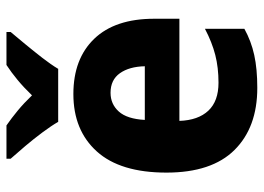

<svg xmlns="http://www.w3.org/2000/svg" viewBox="-131 -675 816 594"><g transform="rotate(-90 277.0 -378.0)"><path d="M283 -559Q392 -559 454 -494.5Q516 -430 516 -309V-231H200Q202 -173 231.5 -141.5Q261 -110 318 -110Q365 -110 404 -120Q443 -130 485 -152V-30Q447 -9 404 0.5Q361 10 302 10Q180 10 110 -60.5Q40 -131 40 -271Q40 -414 105.5 -486.5Q171 -559 283 -559ZM287 -444Q252 -444 229 -418.5Q206 -393 203 -338H369Q368 -386 347.5 -415Q327 -444 287 -444ZM197 -606Q185 -627 164.5 -654.5Q144 -682 122 -708Q100 -734 83 -753V-766H186Q209 -750 232 -731Q255 -712 279 -687Q303 -712 326.5 -731.5Q350 -751 373 -766H475V-753Q459 -734 437.5 -708Q416 -682 395 -655Q374 -628 361 -606Z"/></g></svg>

Font: Noto Sans Arabic SemCond ExtBd
Style: Regular
Weight: 800
Width: 4
Designer: Monotype Design Team, Nadine Chahine, Nizar Qandah and Khaled Hosny
Foundry: Monotype Imaging Inc.
Version: Version 2.012; ttfautohint (v1.8.4.7-5d5b)